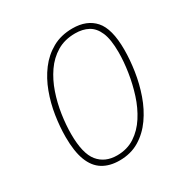

<svg xmlns="http://www.w3.org/2000/svg" viewBox="-162 -838 955 983"><g transform="rotate(-30 316.0 -346.5)"><path d="M268 7Q210 7 169.5 -18Q129 -43 108.5 -96.5Q88 -150 88 -235Q88 -295 98 -360Q108 -425 130.5 -485.5Q153 -546 189 -594Q225 -642 276.5 -671Q328 -700 396 -700Q480 -700 526 -648.5Q572 -597 572 -473Q572 -414 562 -348Q552 -282 530 -219Q508 -156 472 -105Q436 -54 385.5 -23.5Q335 7 268 7ZM270 -22Q330 -22 375 -51.5Q420 -81 451.5 -130Q483 -179 502 -238.5Q521 -298 530.5 -360Q540 -422 540 -476Q540 -552 522 -594Q504 -636 471.5 -653.5Q439 -671 395 -671Q333 -671 287 -643.5Q241 -616 209 -569.5Q177 -523 157.5 -466Q138 -409 129 -348.5Q120 -288 120 -234Q120 -119 159.5 -70.5Q199 -22 270 -22Z"/></g></svg>

Font: Bitter Thin ExtraLight
Style: Italic
Weight: 250
Italic angle: -9°
Version: Version 2.002